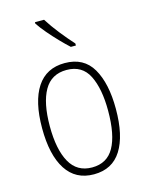

<svg xmlns="http://www.w3.org/2000/svg" viewBox="-117 -835 696 916"><g transform="rotate(-15 231.0 -377.0)"><path d="M413 -265Q413 -133 368 -61.5Q323 10 232 10Q142 10 95.5 -62Q49 -134 49 -266Q49 -398 95.5 -468.5Q142 -539 233 -539Q327 -539 370 -465Q413 -391 413 -265ZM87 -266Q87 -151 122.5 -87.5Q158 -24 232 -24Q306 -24 340.5 -85.5Q375 -147 375 -266Q375 -375 342.5 -440Q310 -505 233 -505Q158 -505 122.5 -443Q87 -381 87 -266ZM192 -764Q215 -727 246.5 -687.5Q278 -648 307 -616V-606H282Q261 -625 235.5 -651.5Q210 -678 186.5 -705.5Q163 -733 147 -757V-764Z"/></g></svg>

Font: Noto Sans Thai Cond ExtLt
Style: Regular
Weight: 200
Width: 3
Designer: Monotype Design Team
Foundry: Monotype Imaging Inc.
Version: Version 2.002; ttfautohint (v1.8.4.7-5d5b)